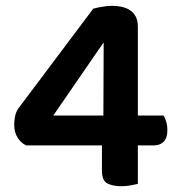

<svg xmlns="http://www.w3.org/2000/svg" viewBox="-20 -635 616 663"><path d="M302 -605Q316 -609 334.5 -612Q353 -615 367 -615Q384 -615 400 -611.5Q416 -608 428.5 -600Q441 -592 448.5 -578Q456 -564 456 -543V-236H545Q550 -228 554 -214.5Q558 -201 558 -186Q558 -159 545.5 -146Q533 -133 512 -133H456V0Q448 2 432 5Q416 8 400 8Q368 8 350 -2Q332 -12 332 -46V-133H70Q53 -141 41 -159.5Q29 -178 29 -204Q29 -218 32 -233Q35 -248 43 -260ZM338 -486H336L164 -236H337Z"/></svg>

Font: Baloo Bhai 2 SemiBold
Style: Regular
Weight: 600
Designer: Supriya Tembe, Noopur Datye and Ek Type
Foundry: Ek Type
Version: Version 1.640;PS 1.000;hotconv 16.6.51;makeotf.lib2.5.65220;